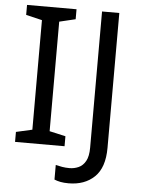

<svg xmlns="http://www.w3.org/2000/svg" viewBox="-60 -761 732 997"><g transform="rotate(5 306.0 -262.0)"><path d="M298 0H40V-52L124 -71V-642L40 -662V-714H298V-662L214 -642V-71L298 -52ZM335 190Q311 190 293 186.5Q275 183 261 177V101Q277 105 295 108Q313 111 333 111Q358 111 380.5 101Q403 91 417 66Q431 41 431 -4V-714H521V-11Q521 92 470 141Q419 190 335 190Z"/></g></svg>

Font: Noto Sans Ethiopic
Style: Regular
Weight: 400
Designer: Monotype Design Team
Foundry: Monotype Imaging Inc.
Version: Version 2.102; ttfautohint (v1.8.4.7-5d5b)